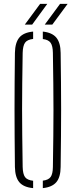

<svg xmlns="http://www.w3.org/2000/svg" viewBox="-20 -967 390 991"><path d="M151 4Q102 -0.5 80 -26.2Q58 -52 57 -105Q56 -191.5 55.5 -263.8Q55 -336 55 -403.2Q55 -470.5 55.5 -541Q56 -611.5 57 -694Q58 -747.5 80 -773.5Q102 -799.5 151 -804V-766Q120.5 -762.5 109.2 -746.5Q98 -730.5 97 -694Q95.5 -606.5 94.8 -537.5Q94 -468.5 94 -404.2Q94 -340 94.8 -268.8Q95.5 -197.5 97 -105Q98 -68.5 109.2 -53Q120.5 -37.5 151 -34ZM201 4V-34.5Q230.5 -38 241.5 -53.8Q252.5 -69.5 253 -105Q254.5 -194.5 255.2 -264.8Q256 -335 256 -399.2Q256 -463.5 255.2 -533.8Q254.5 -604 253 -694Q252.5 -729.5 241.5 -745.8Q230.5 -762 201 -765.5V-804Q249 -799 270.8 -772.8Q292.5 -746.5 293 -694Q294 -611.5 294.8 -541Q295.5 -470.5 295.5 -403.2Q295.5 -336 294.8 -263.8Q294 -191.5 293 -105Q292.5 -52.5 270.8 -26.8Q249 -1 201 4ZM108 -840 187 -947H224L146 -840ZM211 -840 290 -947H329L250 -840Z"/></svg>

Font: Big Shoulders Stencil Text Thin
Style: Regular
Weight: 100
Designer: Patric King
Foundry: XO Type Co
Version: Version 2.001